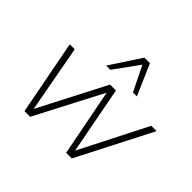

<svg xmlns="http://www.w3.org/2000/svg" viewBox="-172 -961 1173 1173"><g transform="rotate(45 415.0 -374.5)"><path d="M171 0 78 -484H121L208 -12H182L426 -484H477L567 -12H542L782 -484H828L580 0H531L438 -478H469L220 0ZM327 -549 458 -749H506L593 -549H559L480 -710L363 -549Z"/></g></svg>

Font: Nunito Sans 12pt ExtraLight
Style: Italic
Weight: 200
Italic angle: -9°
Designer: Vernon Adams
Foundry: Vernon Adams
Version: Version 3.101;gftools[0.9.27]